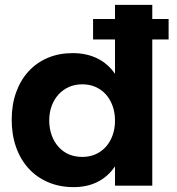

<svg xmlns="http://www.w3.org/2000/svg" viewBox="-20 -762 728 788"><path d="M605 -600V0H452V-79Q423 -37 380.5 -15.5Q338 6 282 6Q225 6 178 -14Q131 -34 97.5 -70.5Q64 -107 46 -158Q28 -209 28 -271Q28 -332 46 -382.5Q64 -433 97 -469Q130 -505 176 -524.5Q222 -544 278 -544Q335 -544 379 -522.5Q423 -501 452 -459V-600H362V-684H452V-742H605V-684H672V-600ZM318 -118Q348 -118 372.5 -129Q397 -140 414.5 -159.5Q432 -179 442 -206.5Q452 -234 452 -267Q452 -300 442 -327.5Q432 -355 414.5 -374.5Q397 -394 372.5 -405Q348 -416 318 -416Q288 -416 263 -405Q238 -394 220 -374Q202 -354 192 -327Q182 -300 182 -267Q183 -201 220 -159.5Q257 -118 318 -118Z"/></svg>

Font: Montserrat Semi Bold
Style: Regular
Weight: 600
Designer: Julieta Ulanovsky
Foundry: Julieta Ulanovsky
Version: Version 3.001 September 28, 2015